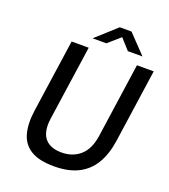

<svg xmlns="http://www.w3.org/2000/svg" viewBox="-161 -1016 1007 1141"><g transform="rotate(20 343.0 -445.0)"><path d="M312 10Q218.5 10 166 -22Q113.5 -54 96.5 -115.5Q79.5 -177 92.5 -265.5L158.5 -723H266.5L198.5 -252Q190 -195 202.5 -157.5Q215 -120 246.5 -101.2Q278 -82.5 325.5 -82.5Q397 -82.5 444.2 -124Q491.5 -165.5 504 -252L571.5 -723H677.5L610.5 -257Q598 -172.5 562.8 -112.8Q527.5 -53 465.8 -21.5Q404 10 312 10ZM269 -783.5 398.5 -900.5H472.5L584.5 -783.5H492L432 -850L356 -783.5Z"/></g></svg>

Font: Public Sans Thin Medium
Style: Italic
Weight: 500
Italic angle: -8°
Version: Version 2.001